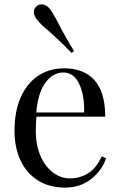

<svg xmlns="http://www.w3.org/2000/svg" viewBox="-20 -840 546 874"><path d="M463 -120Q445 -65 395.5 -25.5Q346 14 276 14Q205 14 153 -18.5Q101 -51 73.5 -109.5Q46 -168 46 -245Q46 -332 74 -396Q102 -460 153 -494.5Q204 -529 272 -529Q362 -529 410.5 -474.5Q459 -420 459 -309H146Q143 -281 143 -245Q143 -179 164.5 -130Q186 -81 221.5 -54.5Q257 -28 296 -28Q344 -28 381 -51Q418 -74 443 -128ZM145 -328H363Q365 -406 340.5 -458Q316 -510 268 -510Q221 -510 187 -464Q153 -418 145 -328ZM170 -820Q191 -820 208 -798Q225 -775 248 -729Q280 -667 317 -608L306 -599Q271 -635 241.5 -662.5Q212 -690 205 -696Q168 -726 148 -751Q134 -770 134 -785Q134 -801 148 -813Q156 -820 170 -820Z"/></svg>

Font: Myanmar April Display
Style: Regular
Weight: 400
Designer: Khon Soe Zaw Thu
Foundry: Myanmar OS
Version: Version 2.50 April 12, 2019